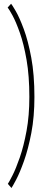

<svg xmlns="http://www.w3.org/2000/svg" viewBox="-20 -770 240 1004"><path d="M40 213 21 191.5Q27 183 45 147.8Q63 112.5 83.5 53.5Q104 -5.5 118.8 -85.5Q133.5 -165.5 133.5 -263Q133.5 -373 119 -456.5Q104.5 -540 84 -598Q63.5 -656 45.5 -689Q27.5 -722 20 -730.5L38 -750.5Q43.5 -744.5 62.8 -711.2Q82 -678 104.5 -617.5Q127 -557 143.5 -468.5Q160 -380 160 -263Q160 -159 143.8 -74.5Q127.5 10 105.5 71.8Q83.5 133.5 64.5 169.5Q45.5 205.5 40 213Z"/></svg>

Font: Imbue 50pt
Style: Regular
Weight: 400
Designer: Tyler Finck
Foundry: Etcetera Type Company
Version: Version 1.102; ttfautohint (v1.8.3)